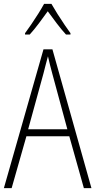

<svg xmlns="http://www.w3.org/2000/svg" viewBox="-20 -969 491 989"><path d="M412 0 337 -267H116L40 0H0L204 -715H250L451 0ZM249 -591Q243 -614 237.5 -635Q232 -656 227 -679Q221 -657 215.5 -636Q210 -615 204 -591L125 -303H327ZM245 -949Q258 -926 276.5 -896.5Q295 -867 313.5 -840Q332 -813 343 -798V-791H320Q297 -816 272 -849Q247 -882 226 -911Q206 -883 180.5 -849Q155 -815 133 -791H109V-798Q123 -817 141.5 -844Q160 -871 177.5 -899Q195 -927 207 -949Z"/></svg>

Font: Noto Sans Khmer UI Condensed ExtraLight
Style: Regular
Weight: 200
Width: 3
Designer: Danh Hong and the Monotype Design Team
Foundry: Monotype Imaging Inc.
Version: Version 2.002; ttfautohint (v1.8.4.7-5d5b)